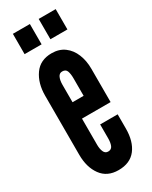

<svg xmlns="http://www.w3.org/2000/svg" viewBox="-189 -750 635 802"><g transform="rotate(-30 129.0 -349.0)"><path d="M128.5 8Q74 8 45.8 -30.8Q17.5 -69.5 17.5 -130V-414.5Q17.5 -475 45.8 -515Q74 -555 129 -555Q165.5 -555 190.5 -536.2Q215.5 -517.5 228.2 -486Q241 -454.5 241 -416V-255H103V-128.5Q103 -109 109 -95Q115 -81 129.5 -81Q145 -81 150.8 -94.5Q156.5 -108 156.5 -129V-196H241V-127.5Q241 -65.5 212.8 -28.8Q184.5 8 128.5 8ZM103 -334H156.5V-418.5Q156.5 -440 151.5 -453.5Q146.5 -467 129.5 -467Q115.5 -467 109.2 -453Q103 -439 103 -418.5ZM154.5 -608V-706H236.5V-608ZM30 -608V-706H112V-608Z"/></g></svg>

Font: League Gothic SemiCondensed
Style: Regular
Weight: 400
Width: 4
Designer: The League of Moveable Type
Version: Version 2.001